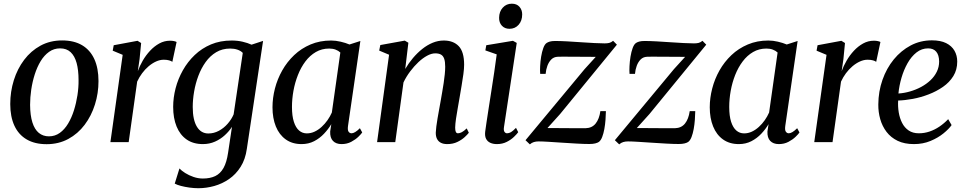

<svg xmlns="http://www.w3.org/2000/svg" viewBox="-20 -770 5231 1040"><path d="M316.5 -551Q381 -551 424.8 -525Q468.5 -499 491 -449.8Q513.5 -400.5 513.5 -330.5Q513.5 -265 494.2 -203.8Q475 -142.5 438.5 -94Q402 -45.5 349.8 -17.2Q297.5 11 232.5 11Q168.5 11 124.5 -14.8Q80.5 -40.5 58 -89.2Q35.5 -138 35.5 -206.5Q35.5 -273.5 54.8 -335.2Q74 -397 110.8 -445.8Q147.5 -494.5 199.5 -522.8Q251.5 -551 316.5 -551ZM305.5 -508Q272 -508 245.8 -489.2Q219.5 -470.5 200.2 -438.8Q181 -407 168.2 -367Q155.5 -327 149.2 -284.5Q143 -242 143 -202Q143.5 -144.5 155.5 -106.8Q167.5 -69 190.2 -50.2Q213 -31.5 245 -31.5Q278 -31.5 304 -50.2Q330 -69 349 -100.8Q368 -132.5 380.5 -172.2Q393 -212 399.5 -254.2Q406 -296.5 405.5 -336Q405.5 -390.5 395 -428.8Q384.5 -467 362.5 -487.5Q340.5 -508 305.5 -508Z M578 0 644.5 -473 590.5 -495.5 596 -525 725 -549 744.5 -537 736 -450 726.5 -384.5Q736.5 -412.5 753.2 -441.5Q770 -470.5 792.8 -495Q815.5 -519.5 842.8 -534.5Q870 -549.5 901 -549.5Q912.5 -549.5 922 -547.5Q931.5 -545.5 936.5 -542.5L913.5 -435Q908.5 -439.5 896.2 -443Q884 -446.5 867 -446.5Q846.5 -446.5 825.5 -437Q804.5 -427.5 785 -411Q765.5 -394.5 749.8 -373.2Q734 -352 723 -328L677 0Z M1317 36.5Q1309 93.5 1283.2 134Q1257.5 174.5 1220.5 200Q1183.5 225.5 1140.5 237.5Q1097.5 249.5 1054.5 249.5Q1031 249.5 1006 246Q981 242.5 960 237Q939 231.5 926.5 224.5L952 142.5Q963 154.5 983.2 167.2Q1003.5 180 1028.5 188.5Q1053.5 197 1078.5 197Q1118 197 1145.8 183.8Q1173.5 170.5 1190.8 139.8Q1208 109 1215.5 57L1236.5 -83Q1221.5 -59.5 1198.2 -38Q1175 -16.5 1144.8 -3Q1114.5 10.5 1079 10.5Q1026.5 10.5 990.8 -14.5Q955 -39.5 936.5 -84.8Q918 -130 918 -191Q918 -241 931.2 -292Q944.5 -343 970.5 -389.2Q996.5 -435.5 1034.8 -472Q1073 -508.5 1123 -529.5Q1173 -550.5 1235 -550.5Q1266.5 -550.5 1294.2 -544Q1322 -537.5 1342.5 -528L1405 -548.5ZM1295 -483.5Q1284 -495 1266.2 -501Q1248.5 -507 1227 -507Q1184 -507 1151 -487.2Q1118 -467.5 1094 -434Q1070 -400.5 1054.5 -359.2Q1039 -318 1031.5 -274.2Q1024 -230.5 1024 -190.5Q1024 -155 1029.8 -128.2Q1035.5 -101.5 1046.8 -83.2Q1058 -65 1073.5 -56Q1089 -47 1108.5 -47Q1138.5 -47 1165.5 -61.5Q1192.5 -76 1213.2 -99.8Q1234 -123.5 1245.5 -150.5Z M1865 -87.5Q1862 -65 1868.2 -56.5Q1874.5 -48 1884 -48Q1893 -48 1904.2 -54.8Q1915.5 -61.5 1929.5 -75.5L1942 -52.5Q1936.5 -44 1921 -29Q1905.5 -14 1882.5 -1.8Q1859.5 10.5 1830 10.5Q1800 10.5 1783.5 -6.8Q1767 -24 1768.5 -58L1774.5 -97.5Q1758.5 -70.5 1735.2 -45.8Q1712 -21 1681.5 -5.2Q1651 10.5 1613.5 10.5Q1563 10.5 1527.8 -14.8Q1492.5 -40 1474.2 -85Q1456 -130 1456 -189Q1456 -239 1469.2 -290.5Q1482.5 -342 1508.8 -388.5Q1535 -435 1573.5 -471.5Q1612 -508 1662.2 -529.2Q1712.5 -550.5 1773.5 -550.5Q1798.5 -550.5 1825.2 -544.2Q1852 -538 1873 -529L1932 -548ZM1823.5 -485.5Q1813 -495.5 1797.8 -501.2Q1782.5 -507 1763 -507Q1723 -507 1690.8 -488.2Q1658.5 -469.5 1634.2 -437.2Q1610 -405 1593.8 -363.8Q1577.5 -322.5 1569.5 -278Q1561.5 -233.5 1561.5 -190.5Q1561.5 -142 1571.8 -110.2Q1582 -78.5 1600 -63Q1618 -47.5 1642 -47.5Q1664 -47.5 1684.2 -57Q1704.5 -66.5 1722.2 -82.8Q1740 -99 1754 -119Q1768 -139 1777.5 -160.5Z M2175 -396.5Q2193.5 -428 2217 -455.8Q2240.5 -483.5 2267.5 -505Q2294.5 -526.5 2323.8 -538.5Q2353 -550.5 2384 -550.5Q2435.5 -550.5 2464.8 -520Q2494 -489.5 2494 -419.5Q2494 -398.5 2490 -368.5Q2486 -338.5 2480.2 -305.2Q2474.5 -272 2469.5 -242Q2465 -214.5 2459.5 -184.5Q2454 -154.5 2450 -126.8Q2446 -99 2445.5 -79Q2445.5 -62.5 2449.2 -55.2Q2453 -48 2460.5 -48Q2470 -48 2481.5 -54Q2493 -60 2508 -74.5L2519.5 -51Q2513 -42 2497 -27.2Q2481 -12.5 2457.2 -1Q2433.5 10.5 2402.5 10.5Q2381.5 10.5 2367.8 3.2Q2354 -4 2347 -18Q2340 -32 2340.5 -52.5Q2341 -66 2343.5 -85.5Q2346 -105 2350 -128.5Q2354 -152 2358.5 -176.5Q2363 -201 2367 -223.5Q2371 -246.5 2375.2 -271Q2379.5 -295.5 2383.2 -320.2Q2387 -345 2389.2 -367.5Q2391.5 -390 2391.5 -408.5Q2391.5 -436 2386 -451.8Q2380.5 -467.5 2368.8 -474.2Q2357 -481 2337.5 -481Q2317 -481 2293.5 -468.2Q2270 -455.5 2246.5 -433.5Q2223 -411.5 2201.8 -383.2Q2180.5 -355 2165.5 -323.5L2121 0H2022.5L2087.5 -473.5L2034 -496L2040 -526L2172.5 -550L2192 -538.5Z M2671.5 10.5Q2651 10.5 2635.8 3.5Q2620.5 -3.5 2613 -18Q2605.5 -32.5 2608 -56Q2610 -72.5 2615 -105.5Q2620 -138.5 2626.8 -182.8Q2633.5 -227 2641.5 -277.2Q2649.5 -327.5 2657 -378.5Q2664.5 -429.5 2670.5 -475.5L2609 -497L2614 -525L2758.5 -549L2779 -537.5L2710 -82.5Q2707 -64 2712.5 -56Q2718 -48 2726.5 -48Q2737 -48 2747.8 -54.2Q2758.5 -60.5 2775 -77.5L2787 -54Q2780 -44 2764.2 -28.8Q2748.5 -13.5 2725 -1.5Q2701.5 10.5 2671.5 10.5ZM2739.5 -614Q2714 -614 2698.5 -630.8Q2683 -647.5 2683.5 -674Q2684 -707.5 2703.5 -728.8Q2723 -750 2752.5 -750Q2779 -750 2793.8 -733.2Q2808.5 -716.5 2808.5 -692Q2808.5 -657.5 2789.2 -635.8Q2770 -614 2739.5 -614Z M3207 -462Q3195 -462 3172.8 -462.2Q3150.5 -462.5 3124 -462.5Q3097.5 -462.5 3072 -462.8Q3046.5 -463 3027.2 -463Q3008 -463 3000.5 -462.5Q2979.5 -461.5 2966 -447.8Q2952.5 -434 2945 -413.5Q2937.5 -393 2935.5 -370H2906Q2904.5 -386.5 2905.8 -411.8Q2907 -437 2911.2 -463.2Q2915.5 -489.5 2923 -510Q2930.5 -530.5 2941.5 -537.5Q2947.5 -541.5 2958.2 -544.8Q2969 -548 2987.5 -548Q3015 -548 3051.8 -546Q3088.5 -544 3127 -541.2Q3165.5 -538.5 3199.5 -536.8Q3233.5 -535 3255 -535Q3269 -535 3279.8 -537.5Q3290.5 -540 3301 -549L3321.5 -528L3014 -152.5L2945.5 -76.5Q2965.5 -76.5 2995 -76.2Q3024.5 -76 3055.8 -75.8Q3087 -75.5 3113 -75.5Q3139 -75.5 3152 -75.5Q3187 -76.5 3206.5 -101Q3226 -125.5 3232 -168H3262Q3261.5 -147 3259.8 -121.2Q3258 -95.5 3253.5 -71Q3249 -46.5 3241.8 -27.8Q3234.5 -9 3223.5 -1Q3217 3.5 3204.2 6.8Q3191.5 10 3172 10Q3143.5 10 3105 7.8Q3066.5 5.5 3026.8 3Q2987 0.5 2952.8 -1.8Q2918.5 -4 2897.5 -4Q2883.5 -4 2871.8 -0.5Q2860 3 2850 12L2826.5 -10.5L3146.5 -395.5Z M3691 -462Q3679 -462 3656.8 -462.2Q3634.5 -462.5 3608 -462.5Q3581.5 -462.5 3556 -462.8Q3530.5 -463 3511.2 -463Q3492 -463 3484.5 -462.5Q3463.5 -461.5 3450 -447.8Q3436.5 -434 3429 -413.5Q3421.5 -393 3419.5 -370H3390Q3388.5 -386.5 3389.8 -411.8Q3391 -437 3395.2 -463.2Q3399.5 -489.5 3407 -510Q3414.5 -530.5 3425.5 -537.5Q3431.5 -541.5 3442.2 -544.8Q3453 -548 3471.5 -548Q3499 -548 3535.8 -546Q3572.5 -544 3611 -541.2Q3649.5 -538.5 3683.5 -536.8Q3717.5 -535 3739 -535Q3753 -535 3763.8 -537.5Q3774.5 -540 3785 -549L3805.5 -528L3498 -152.5L3429.5 -76.5Q3449.5 -76.5 3479 -76.2Q3508.5 -76 3539.8 -75.8Q3571 -75.5 3597 -75.5Q3623 -75.5 3636 -75.5Q3671 -76.5 3690.5 -101Q3710 -125.5 3716 -168H3746Q3745.5 -147 3743.8 -121.2Q3742 -95.5 3737.5 -71Q3733 -46.5 3725.8 -27.8Q3718.5 -9 3707.5 -1Q3701 3.5 3688.2 6.8Q3675.5 10 3656 10Q3627.5 10 3589 7.8Q3550.5 5.5 3510.8 3Q3471 0.5 3436.8 -1.8Q3402.5 -4 3381.5 -4Q3367.5 -4 3355.8 -0.5Q3344 3 3334 12L3310.5 -10.5L3630.5 -395.5Z M4233.5 -87.5Q4230.5 -65 4236.8 -56.5Q4243 -48 4252.5 -48Q4261.5 -48 4272.8 -54.8Q4284 -61.5 4298 -75.5L4310.5 -52.5Q4305 -44 4289.5 -29Q4274 -14 4251 -1.8Q4228 10.5 4198.5 10.5Q4168.5 10.5 4152 -6.8Q4135.5 -24 4137 -58L4143 -97.5Q4127 -70.5 4103.8 -45.8Q4080.5 -21 4050 -5.2Q4019.5 10.5 3982 10.5Q3931.5 10.5 3896.2 -14.8Q3861 -40 3842.8 -85Q3824.5 -130 3824.5 -189Q3824.5 -239 3837.8 -290.5Q3851 -342 3877.2 -388.5Q3903.5 -435 3942 -471.5Q3980.5 -508 4030.8 -529.2Q4081 -550.5 4142 -550.5Q4167 -550.5 4193.8 -544.2Q4220.5 -538 4241.5 -529L4300.5 -548ZM4192 -485.5Q4181.5 -495.5 4166.2 -501.2Q4151 -507 4131.5 -507Q4091.5 -507 4059.2 -488.2Q4027 -469.5 4002.8 -437.2Q3978.5 -405 3962.2 -363.8Q3946 -322.5 3938 -278Q3930 -233.5 3930 -190.5Q3930 -142 3940.2 -110.2Q3950.5 -78.5 3968.5 -63Q3986.5 -47.5 4010.5 -47.5Q4032.5 -47.5 4052.8 -57Q4073 -66.5 4090.8 -82.8Q4108.5 -99 4122.5 -119Q4136.5 -139 4146 -160.5Z M4390.5 0 4457 -473 4403 -495.5 4408.5 -525 4537.5 -549 4557 -537 4548.5 -450 4539 -384.5Q4549 -412.5 4565.8 -441.5Q4582.5 -470.5 4605.2 -495Q4628 -519.5 4655.2 -534.5Q4682.5 -549.5 4713.5 -549.5Q4725 -549.5 4734.5 -547.5Q4744 -545.5 4749 -542.5L4726 -435Q4721 -439.5 4708.8 -443Q4696.5 -446.5 4679.5 -446.5Q4659 -446.5 4638 -437Q4617 -427.5 4597.5 -411Q4578 -394.5 4562.2 -373.2Q4546.5 -352 4535.5 -328L4489.5 0Z M5134.5 -92.5Q5120 -71.5 5090.5 -47.5Q5061 -23.5 5020.2 -6.5Q4979.5 10.5 4930.5 10.5Q4879 10.5 4842.2 -7.2Q4805.5 -25 4782.2 -55.5Q4759 -86 4748 -124.5Q4737 -163 4737.5 -204.5Q4738 -274.5 4760 -337.2Q4782 -400 4821.2 -448Q4860.5 -496 4913 -523.8Q4965.5 -551.5 5028 -551.5Q5074.5 -551.5 5104.8 -536.5Q5135 -521.5 5150 -495.5Q5165 -469.5 5165 -436.5Q5165 -392 5144 -358Q5123 -324 5087.8 -299.5Q5052.5 -275 5010.2 -258.8Q4968 -242.5 4924.8 -234.5Q4881.5 -226.5 4845 -225.5Q4843 -192.5 4848.2 -161Q4853.5 -129.5 4866.5 -104Q4879.5 -78.5 4902 -63.2Q4924.5 -48 4957 -48Q4987 -48 5015 -57.5Q5043 -67 5068.5 -84.2Q5094 -101.5 5116 -124.5ZM5007.5 -508Q4972.5 -508 4944.5 -486Q4916.5 -464 4896 -427.8Q4875.5 -391.5 4863 -348.5Q4850.5 -305.5 4846.5 -263.5Q4878 -265.5 4909.8 -274.8Q4941.5 -284 4969.8 -299.2Q4998 -314.5 5020 -335.2Q5042 -356 5054.5 -381.8Q5067 -407.5 5067 -437Q5066.5 -472 5051.2 -490Q5036 -508 5007.5 -508Z"/></svg>

Font: Merriweather 60pt
Style: Italic
Weight: 400
Italic angle: -7.8°
Version: Version 2.101